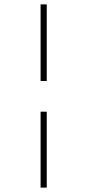

<svg xmlns="http://www.w3.org/2000/svg" viewBox="-20 -735 398 875"><path d="M193 -226H165V120H193ZM165 -366H193V-715H165Z"/></svg>

Font: Sprat Extended
Style: Regular
Weight: 400
Width: 9
Designer: Ethan Nakache
Foundry: Collletttivo
Version: Version 2.000;Glyphs 3.2 (3217)